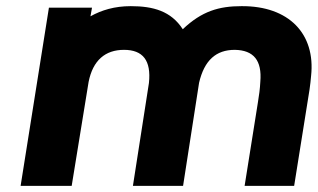

<svg xmlns="http://www.w3.org/2000/svg" viewBox="-20 -604 1033 624"><path d="M47 0H213L268 -338C282 -408 322 -442 383 -442C444 -442 472 -408 464 -334L412 0H575L627 -335C644 -408 682 -442 743 -442C804 -441 832 -408 826 -338C825 -316 822 -294 818 -270L775 0H936L986 -313C988 -328 990 -343 991 -357C1006 -494 919 -585 765 -584C692 -584 636 -568 574 -509C536 -568 478 -584 405 -584C352 -584 310 -571 274 -551L279 -579H139Z"/></svg>

Font: Rabbid Highway Sign IV
Style: BdObl
Weight: 400
Foundry: Cannot Into Space Fonts
Version: Version 0.277